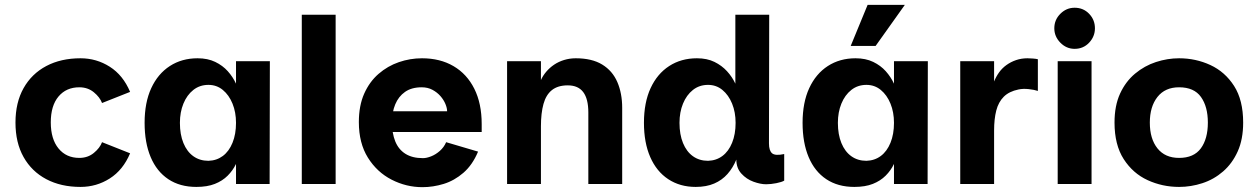

<svg xmlns="http://www.w3.org/2000/svg" viewBox="-20 -761 5197 794"><path d="M518 -381 402 -335Q393 -359 368 -379.5Q343 -400 308 -400Q254 -400 222 -362Q190 -324 190 -255Q190 -186 222 -147Q254 -108 308 -108Q343 -108 368 -128.5Q393 -149 402 -173L518 -127Q489 -58 434 -23Q379 12 313 12Q232 12 171.5 -20Q111 -52 77.5 -111.5Q44 -171 44 -254Q44 -337 77.5 -396.5Q111 -456 171.5 -488Q232 -520 313 -520Q379 -520 434 -485Q489 -450 518 -381Z M792 12Q724 12 676 -20Q628 -52 603 -111.5Q578 -171 578 -253Q578 -337 605.5 -396.5Q633 -456 682.5 -488Q732 -520 797 -520Q839 -520 870 -505Q901 -490 922 -466.5Q943 -443 956 -415V-508H1096L1095 0H956V-83Q943 -56 921.5 -34.5Q900 -13 868.5 -0.5Q837 12 792 12ZM842 -96Q876 -97 901.5 -116Q927 -135 941.5 -170.5Q956 -206 956 -253Q956 -297 941.5 -332.5Q927 -368 901.5 -389Q876 -410 842 -410Q806 -410 779.5 -389Q753 -368 738.5 -332.5Q724 -297 724 -253Q724 -205 738.5 -169.5Q753 -134 779.5 -115Q806 -96 842 -96Z M1228 0V-700H1368V0Z M1727 13Q1660 13 1599.5 -18Q1539 -49 1501.5 -109Q1464 -169 1464 -256Q1464 -324 1486 -373.5Q1508 -423 1545.5 -455.5Q1583 -488 1629.5 -504Q1676 -520 1725 -520Q1800 -520 1855.5 -487.5Q1911 -455 1941.5 -394Q1972 -333 1972 -248V-215H1569L1568 -301H1829Q1829 -314 1822 -331Q1815 -348 1801.5 -363.5Q1788 -379 1768.5 -389.5Q1749 -400 1724 -400Q1682 -400 1655 -381Q1628 -362 1614.5 -329.5Q1601 -297 1601 -256Q1601 -210 1614.5 -176.5Q1628 -143 1656.5 -125Q1685 -107 1729 -107Q1744 -107 1763 -114.5Q1782 -122 1799 -137Q1816 -152 1825 -173L1957 -134Q1934 -79 1896.5 -46.5Q1859 -14 1815 -0.5Q1771 13 1727 13Z M2077 0V-508H2217V-430Q2225 -448 2239 -464.5Q2253 -481 2271.5 -493.5Q2290 -506 2313 -513Q2336 -520 2361 -520Q2428 -520 2470.5 -494Q2513 -468 2533 -421.5Q2553 -375 2553 -315V0H2413V-296Q2413 -352 2392 -380Q2371 -408 2328 -408Q2287 -408 2262.5 -388.5Q2238 -369 2227.5 -331Q2217 -293 2217 -239V0Z M3025 -101Q3011 -67 2988.5 -41.5Q2966 -16 2933.5 -2Q2901 12 2857 12Q2792 12 2743.5 -20Q2695 -52 2669 -111.5Q2643 -171 2643 -253Q2643 -337 2670.5 -396.5Q2698 -456 2747.5 -488Q2797 -520 2862 -520Q2904 -520 2934.5 -505Q2965 -490 2986.5 -466.5Q3008 -443 3021 -415V-700H3161L3160 -168Q3160 -138 3173 -127Q3186 -116 3223 -124V-14Q3213 -8 3190.5 -3.5Q3168 1 3148 1Q3125 1 3096 -9.5Q3067 -20 3046 -43Q3025 -66 3025 -101ZM2908 -96Q2942 -97 2967.5 -116Q2993 -135 3007.5 -170.5Q3022 -206 3022 -253Q3022 -297 3007.5 -332.5Q2993 -368 2967.5 -389Q2942 -410 2908 -410Q2872 -410 2845.5 -389Q2819 -368 2804.5 -332.5Q2790 -297 2790 -253Q2790 -205 2804.5 -169.5Q2819 -134 2845.5 -115Q2872 -96 2908 -96Z M3513 12Q3445 12 3397 -20Q3349 -52 3324 -111.5Q3299 -171 3299 -253Q3299 -337 3326.5 -396.5Q3354 -456 3403.5 -488Q3453 -520 3518 -520Q3560 -520 3591 -505Q3622 -490 3643 -466.5Q3664 -443 3677 -415V-508H3817L3816 0H3677V-83Q3664 -56 3642.5 -34.5Q3621 -13 3589.5 -0.5Q3558 12 3513 12ZM3563 -96Q3597 -97 3622.5 -116Q3648 -135 3662.5 -170.5Q3677 -206 3677 -253Q3677 -297 3662.5 -332.5Q3648 -368 3622.5 -389Q3597 -410 3563 -410Q3527 -410 3500.5 -389Q3474 -368 3459.5 -332.5Q3445 -297 3445 -253Q3445 -205 3459.5 -169.5Q3474 -134 3500.5 -115Q3527 -96 3563 -96ZM3601 -571H3498L3568 -741H3722Z M3951 0V-508H4091V-424Q4099 -444 4111.5 -461.5Q4124 -479 4142 -492Q4160 -505 4182 -512.5Q4204 -520 4229 -520Q4237 -520 4251 -519Q4265 -518 4272 -516V-385Q4257 -390 4234 -392.5Q4211 -395 4192 -391Q4153 -383 4131 -361Q4109 -339 4100 -304Q4091 -269 4091 -221V0Z M4424 -559Q4390 -559 4365 -584.5Q4340 -610 4340 -644Q4340 -679 4365 -704Q4390 -729 4424 -729Q4460 -729 4484 -704Q4508 -679 4508 -644Q4508 -610 4484 -584.5Q4460 -559 4424 -559ZM4354 0V-508H4494V0Z M4856 12Q4787 12 4726 -16Q4665 -44 4627 -103Q4589 -162 4589 -254Q4589 -324 4612 -374Q4635 -424 4674 -456.5Q4713 -489 4760.5 -504.5Q4808 -520 4856 -520Q4925 -520 4985.5 -492Q5046 -464 5083.5 -405.5Q5121 -347 5121 -254Q5121 -185 5098.5 -135Q5076 -85 5038 -52Q5000 -19 4952.5 -3.5Q4905 12 4856 12ZM4856 -108Q4917 -108 4946 -147.5Q4975 -187 4975 -254Q4975 -320 4946.5 -360Q4918 -400 4856 -400Q4798 -400 4766.5 -360Q4735 -320 4735 -254Q4735 -187 4766.5 -147.5Q4798 -108 4856 -108Z"/></svg>

Font: Inclusive Sans
Style: Bold
Weight: 700
Designer: Olivia King
Foundry: Olivia King
Version: Version 2.004